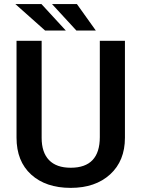

<svg xmlns="http://www.w3.org/2000/svg" viewBox="-20 -911 692 941"><path d="M55.2 0ZM592.3 -710.9V-235.8Q592.3 -122.6 519.8 -56.4Q447.3 9.8 326.7 9.8Q204.6 9.8 132.8 -55.4Q61 -120.6 61 -236.3V-710.9H184.1V-235.4Q184.1 -164.1 220.2 -126.5Q256.3 -88.9 326.7 -88.9Q469.2 -88.9 469.2 -239.3V-710.9ZM302.7 -761.2H201.2L55.2 -891.1H183.1ZM449.7 -761.2H354.5L234.9 -891.1H356.9Z"/></svg>

Font: Roboto Medium
Style: Regular
Weight: 500
Designer: Google
Version: Version 2.134; 2016; ttfautohint (v1.6)